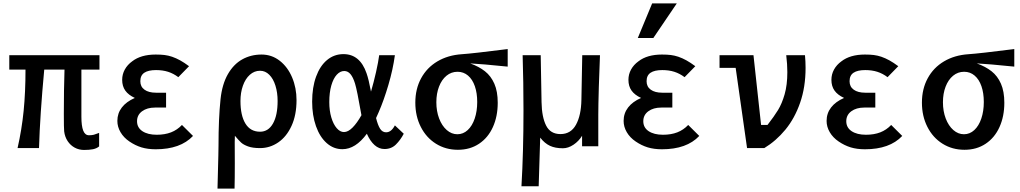

<svg xmlns="http://www.w3.org/2000/svg" viewBox="-20 -877 6040 1137"><path d="M360 -99Q358 -117.5 358 -201.5Q358 -345 362 -465H242Q217 -198.5 211 0H84Q109 -110 120 -220.5Q131 -331 131 -465H35V-550H569V-465H462V-186Q462 -131 472.8 -103.5Q483.5 -76 507 -76Q524 -76 536 -79.2Q548 -82.5 567 -90V-10Q552 2.5 530.2 6.8Q508.5 11 478 11Q447.5 11 422.2 -2.8Q397 -16.5 380.5 -41.5Q364 -66.5 360 -99Z M746.5 -39Q712.5 -62 693.8 -94Q675 -126 675 -161Q675 -206 701.5 -240.5Q728 -275 778.5 -297Q740.5 -314.5 722 -340.5Q703.5 -366.5 703.5 -404Q703.5 -437 719 -465.2Q734.5 -493.5 763 -514Q814.5 -554 902 -554Q933 -554 954.8 -551.2Q976.5 -548.5 999 -541Q1023.5 -532.5 1047 -519.5Q1070.5 -506.5 1099.5 -485L1036 -420Q1007.5 -441.5 975.5 -451.8Q943.5 -462 904 -462Q858 -462 834.5 -446.2Q811 -430.5 811 -396Q811 -363.5 835.8 -345.8Q860.5 -328 904 -328H963.5V-240H898Q851 -240 821.2 -218Q791.5 -196 791.5 -159Q791.5 -121.5 823.2 -100.2Q855 -79 908 -79Q956 -79 992.8 -93.2Q1029.5 -107.5 1057.5 -137L1123 -72Q1048.5 7 902 7Q855 7 818 -4.2Q781 -15.5 746.5 -39Z M1268 240 1273 44 1274 -14.5Q1274 -175.5 1286 -290Q1295.5 -378.5 1329.5 -437.8Q1363.5 -497 1414.8 -525.5Q1466 -554 1529 -554Q1589.5 -554 1636.8 -517Q1684 -480 1710 -418.2Q1736 -356.5 1736 -284Q1736 -196 1706.5 -131.8Q1677 -67.5 1627.8 -33.8Q1578.5 0 1520 0Q1476 0 1448.8 -10Q1421.5 -20 1407.8 -32.8Q1394 -45.5 1371 -73Q1370 -65 1370 -35.5L1370.5 89.5Q1370.5 181.5 1369 240ZM1624 -279Q1624 -328.5 1611.2 -369.5Q1598.5 -410.5 1574.8 -434.2Q1551 -458 1520 -458Q1486 -458 1459.5 -434.2Q1433 -410.5 1418.5 -369.5Q1404 -328.5 1404 -279Q1404 -193 1433.5 -145Q1463 -97 1520 -97Q1569 -97 1596.5 -145.5Q1624 -194 1624 -279Z M1828.5 -275Q1828.5 -359.5 1851.8 -423.2Q1875 -487 1917 -521.8Q1959 -556.5 2014 -556.5Q2111.5 -556.5 2150.5 -443.5Q2163.5 -407 2177 -334.5Q2193 -389 2206.8 -450Q2220.5 -511 2225.5 -550H2318.5Q2307 -465.5 2280 -374Q2253 -282.5 2222.5 -212.5L2207 -178Q2217.5 -135.5 2231 -114.5Q2244.5 -93.5 2266.5 -93.5Q2297 -93.5 2318.5 -134.5L2371 -85Q2351.5 -48 2324.5 -21.2Q2297.5 5.5 2257 5.5Q2224.5 5.5 2198.2 -17.8Q2172 -41 2152.5 -85Q2085.5 6.5 2007.5 6.5Q1955.5 6.5 1914.8 -29.5Q1874 -65.5 1851.2 -129.8Q1828.5 -194 1828.5 -275ZM2017 -95Q2041.5 -95 2068 -121.8Q2094.5 -148.5 2120.5 -195L2119 -202.5Q2094.5 -343 2082.5 -382Q2071 -419.5 2055.5 -438Q2040 -456.5 2018.5 -456.5Q1994.5 -456.5 1974.2 -434.5Q1954 -412.5 1942 -370.8Q1930 -329 1930 -272.5Q1930 -222 1942 -181.5Q1954 -141 1974 -118Q1994 -95 2017 -95Z M2439.5 -269Q2439.5 -350.5 2473.8 -413.5Q2508 -476.5 2570.2 -513.5Q2632.5 -550.5 2715 -556Q2777.5 -560 2986.5 -586.5V-482.5L2965 -484.5Q2844 -497 2764.5 -501.5Q2816 -483 2851.8 -455Q2887.5 -427 2907.5 -381.2Q2927.5 -335.5 2927.5 -268.5Q2927.5 -188 2899 -124.8Q2870.5 -61.5 2817 -25.8Q2763.5 10 2691.5 10Q2619 10 2561.5 -26Q2504 -62 2471.8 -125.8Q2439.5 -189.5 2439.5 -269ZM2806 -273Q2806 -326 2792 -366.5Q2778 -407 2751.5 -429.5Q2725 -452 2689.5 -452Q2652.5 -452 2624 -428.5Q2595.5 -405 2579.8 -364Q2564 -323 2564 -271.5Q2564 -218.5 2580.5 -175.2Q2597 -132 2625.5 -107Q2654 -82 2688.5 -82Q2723 -82 2749.8 -106.8Q2776.5 -131.5 2791.2 -175Q2806 -218.5 2806 -273Z M3080 -222.5Q3080 -390 3075 -550H3182L3187 -272Q3188.5 -184 3214 -133.5Q3239.5 -83 3299 -83Q3360.5 -83 3391 -138.5Q3421.5 -194 3423 -286L3428 -550H3533Q3529.5 -477.5 3526.2 -363.2Q3523 -249 3523 -199V-11H3427V-73Q3407.5 -41 3376.2 -20Q3345 1 3313 1Q3268 1 3236.8 -13.5Q3205.5 -28 3179 -62L3170 226H3068Q3080 22 3080 -222.5Z M3744.5 -39Q3710.5 -62 3691.8 -94Q3673 -126 3673 -161Q3673 -206 3699.5 -240.5Q3726 -275 3776.5 -297Q3738.5 -314.5 3720 -340.5Q3701.5 -366.5 3701.5 -404Q3701.5 -437 3717 -465.2Q3732.5 -493.5 3761 -514Q3812.5 -554 3900 -554Q3931 -554 3952.8 -551.2Q3974.5 -548.5 3997 -541Q4021.5 -532.5 4045 -519.5Q4068.5 -506.5 4097.5 -485L4034 -420Q4005.5 -441.5 3973.5 -451.8Q3941.5 -462 3902 -462Q3856 -462 3832.5 -446.2Q3809 -430.5 3809 -396Q3809 -363.5 3833.8 -345.8Q3858.5 -328 3902 -328H3961.5V-240H3896Q3849 -240 3819.2 -218Q3789.5 -196 3789.5 -159Q3789.5 -121.5 3821.2 -100.2Q3853 -79 3906 -79Q3954 -79 3990.8 -93.2Q4027.5 -107.5 4055.5 -137L4121 -72Q4046.5 7 3900 7Q3853 7 3816 -4.2Q3779 -15.5 3744.5 -39ZM3757 -652 3842 -857H3988L3849 -652Z M4336.5 -475H4241V-550H4442L4487 -137H4525Q4564.5 -188 4587.5 -225.5Q4610.5 -263 4626.5 -318.5Q4642.5 -374 4642.5 -450Q4642.5 -496.5 4636 -550H4747Q4750.5 -513.5 4750.5 -475Q4750.5 -361 4718.2 -268.5Q4686 -176 4631 -109.2Q4576 -42.5 4506 0H4404Z M4946.5 -39Q4912.5 -62 4893.8 -94Q4875 -126 4875 -161Q4875 -206 4901.5 -240.5Q4928 -275 4978.5 -297Q4940.5 -314.5 4922 -340.5Q4903.5 -366.5 4903.5 -404Q4903.5 -437 4919 -465.2Q4934.5 -493.5 4963 -514Q5014.5 -554 5102 -554Q5133 -554 5154.8 -551.2Q5176.5 -548.5 5199 -541Q5223.5 -532.5 5247 -519.5Q5270.5 -506.5 5299.5 -485L5236 -420Q5207.5 -441.5 5175.5 -451.8Q5143.5 -462 5104 -462Q5058 -462 5034.5 -446.2Q5011 -430.5 5011 -396Q5011 -363.5 5035.8 -345.8Q5060.5 -328 5104 -328H5163.5V-240H5098Q5051 -240 5021.2 -218Q4991.5 -196 4991.5 -159Q4991.5 -121.5 5023.2 -100.2Q5055 -79 5108 -79Q5156 -79 5192.8 -93.2Q5229.5 -107.5 5257.5 -137L5323 -72Q5248.5 7 5102 7Q5055 7 5018 -4.2Q4981 -15.5 4946.5 -39Z M5439.5 -269Q5439.5 -350.5 5473.8 -413.5Q5508 -476.5 5570.2 -513.5Q5632.5 -550.5 5715 -556Q5777.5 -560 5986.5 -586.5V-482.5L5965 -484.5Q5844 -497 5764.5 -501.5Q5816 -483 5851.8 -455Q5887.5 -427 5907.5 -381.2Q5927.5 -335.5 5927.5 -268.5Q5927.5 -188 5899 -124.8Q5870.5 -61.5 5817 -25.8Q5763.5 10 5691.5 10Q5619 10 5561.5 -26Q5504 -62 5471.8 -125.8Q5439.5 -189.5 5439.5 -269ZM5806 -273Q5806 -326 5792 -366.5Q5778 -407 5751.5 -429.5Q5725 -452 5689.5 -452Q5652.5 -452 5624 -428.5Q5595.5 -405 5579.8 -364Q5564 -323 5564 -271.5Q5564 -218.5 5580.5 -175.2Q5597 -132 5625.5 -107Q5654 -82 5688.5 -82Q5723 -82 5749.8 -106.8Q5776.5 -131.5 5791.2 -175Q5806 -218.5 5806 -273Z"/></svg>

Font: JuliaMono
Style: Bold
Weight: 700
Monospace: yes
Designer: cormullion
Foundry: corm
Version: Version 0.055; ttfautohint (v1.8.4)